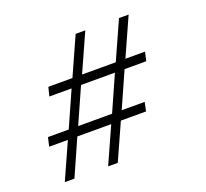

<svg xmlns="http://www.w3.org/2000/svg" viewBox="-119 -831 1047 974"><g transform="rotate(-20 404.5 -344.0)"><path d="M160 -196 72 0H124L211 -196H394L306 0H358L446 -196H582L592 -244H468L553 -435H670L681 -483H575L667 -688H615L523 -483H341L433 -688H381L289 -483H159L147 -435H267L182 -244H70L59 -196ZM416 -244H233L318 -435H501Z"/></g></svg>

Font: Saira UNSAM Light Italic
Style: Regular
Weight: 300
Italic angle: -12°
Designer: Hector Gatti with collaboration of the Omnibus-Type team
Foundry: Omnibus-Type
Version: Version 0.072;PS 000.072;hotconv 1.0.88;makeotf.lib2.5.64775